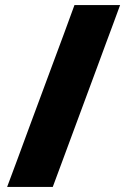

<svg xmlns="http://www.w3.org/2000/svg" viewBox="-20 -733 499 753"><path d="M8 0Q29 -55.5 48.2 -107.8Q67.5 -160 92.5 -228L184.5 -476Q211 -546.5 231 -601Q251 -655.5 272 -713H451Q437 -674.5 423.5 -638.2Q410 -602 395.2 -562.2Q380.5 -522.5 362.5 -473.5L271.5 -228Q246.5 -160 227 -107.8Q207.5 -55.5 187 0Z"/></svg>

Font: Commissioner Thin ExtraBold
Style: Regular
Weight: 800
Version: Version 1.000